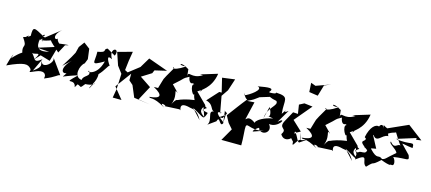

<svg xmlns="http://www.w3.org/2000/svg" viewBox="-114 -1508 5447 2425"><g transform="rotate(15 2609.5 -295.5)"><path d="M342 -220 470 -182 526 -380 274 -301 434 -291C305 -254 253 -297 282 -425C239 -363 214 -320 267 -403C351 -442 269 -447 342 -366C247 -499 212 -363 392 -427L501 -465C344 -483 415 -428 547 -312L606 -422C691 -441 641 -439 518 -422C606 -393 502 -414 496 -481C473 -442 406 -498 523 -598L337 -452C255 -454 357 -516 317 -459C172 -539 155 -554 157 -425C78 -366 183 -469 98 -394L67 -385C162 -252 72 -309 111 -183C160 -148 182 -295 -9 -88C29 -200 -17 -107 -46 16C174 -85 216 -69 256 -27C294 11 204 47 335 -9C427 -49 477 -13 458 52C603 -5 607 -37 646 -41L504 -238C554 -176 388 -47 376 -156C364 -112 420 -91 297 -9L377 -178C265 -91 296 -170 213 -236C244 -175 374 -303 276 -150Z M888 13C946 31 919 61 980 -15C1139 -20 1111 -121 1043 24C1029 9 1117 -78 1109 -179C1174 -245 1200 -320 1218 -318C1171 -384 1147 -449 1224 -405C1141 -550 1301 -576 1247 -458L1137 -521C1073 -496 1159 -472 1022 -449C1028 -308 966 -251 1145 -355C1090 -137 934 -170 983 -189C1033 -121 924 -120 922 -53C804 -66 851 -230 906 -266L930 -327L913 -459L834 -519L780 -446L760 -366L724 -300L639 -162L774 -288C606 -141 655 -57 716 -87C677 -8 624 -22 867 -100C678 82 844 -70 861 58Z M1506 -205 1559 -158 1622 -8 1837 23 1680 -2 1780 -189 1634 -287 1762 -367 1779 -408 1934 -444 1677 -536 1598 -404 1459 -296 1420 -316 1435 -443 1455 -564 1264 -512 1320 -347 1387 -258 1379 -57 1359 60 1474 61 1355 -86 1507 -292Z M2189 -533C2057 -618 2039 -541 2154 -560C1962 -432 1990 -539 2011 -497C1884 -277 1936 -377 1881 -205L1826 -204C1972 -125 1943 -81 1804 -69C1811 -39 1844 -92 2019 14C1909 -59 2074 -10 2015 -5L2213 -15C2259 32 2142 -123 2337 -69C2368 -60 2427 -75 2493 52L2373 -78C2545 11 2529 47 2569 -63L2494 -81C2575 -162 2548 -69 2473 -190L2539 -2C2454 -56 2473 -92 2516 -147L2371 -292C2481 -368 2341 -246 2424 -316C2385 -318 2538 -366 2568 -575L2348 -508H2387C2255 -421 2193 -528 2199 -441ZM2311 -370C2248 -357 2351 -167 2346 -271C2339 -246 2347 -216 2366 -177C2166 -151 2081 -78 2169 -114C2144 -141 2115 -92 2074 -8C2171 -168 2055 -268 2137 -208L2029 -320C2029 -304 2020 -322 2025 -277C2225 -451 2123 -385 2228 -445C2245 -326 2323 -388 2270 -383Z M2702 10C2728 -83 2756 81 2791 13L2769 -159C2759 -115 2882 -147 2719 -47L2768 -50C2816 -135 2792 -196 2791 1C2625 -123 2710 -111 2740 -109L2721 -100L2681 -317L2742 -406L2793 -562L2628 -540L2672 -357H2641L2508 -211C2612 -187 2588 -113 2639 -100C2552 -93 2655 12 2601 82Z M3191 13C3135 33 3264 -86 3247 -36C3303 43 3426 -40 3352 -128C3482 -107 3563 -287 3449 -182L3549 -352C3448 -273 3575 -437 3474 -294C3454 -478 3526 -527 3333 -535C3359 -517 3248 -508 3249 -519C3309 -587 3229 -576 3090 -551C3181 -530 3012 -416 2957 -398C2938 -486 2957 -368 3006 -356C2936 -270 2874 -183 2809 -97L2856 -10L2916 59L2823 221L3083 223L3082 147L3074 13C3068 -111 3129 24 3312 -29ZM3174 -96C3080 -163 3066 -117 3048 -108L3104 -345L3008 -339C3094 -379 3089 -380 3149 -424L3313 -474C3294 -499 3198 -467 3367 -434C3415 -381 3273 -329 3266 -183L3304 -339C3404 -150 3216 -248 3384 -209C3143 -165 3140 -28 3222 -150Z M3703 10C3703 109 3736 -24 3791 -41L3760 -127C3792 -11 3777 -31 3864 -58L3780 -1C3747 2 3715 -150 3690 -88C3712 -186 3633 -137 3715 -113L3765 -140L3638 -259L3826 -483L3717 -496L3654 -463L3672 -346L3608 -350L3537 -221C3468 -97 3603 -142 3535 -45C3605 81 3765 -90 3624 -78ZM3732 -769 3739 -650 3854 -633 3897 -778 3982 -814 3794 -746Z M4182 -533C4050 -618 4032 -541 4147 -560C3955 -432 3983 -539 4004 -497C3877 -277 3929 -377 3874 -205L3819 -204C3965 -125 3936 -81 3797 -69C3804 -39 3837 -92 4012 14C3902 -59 4067 -10 4008 -5L4206 -15C4252 32 4135 -123 4330 -69C4361 -60 4420 -75 4486 52L4366 -78C4538 11 4522 47 4562 -63L4487 -81C4568 -162 4541 -69 4466 -190L4532 -2C4447 -56 4466 -92 4509 -147L4364 -292C4474 -368 4334 -246 4417 -316C4378 -318 4531 -366 4561 -575L4341 -508H4380C4248 -421 4186 -528 4192 -441ZM4304 -370C4241 -357 4344 -167 4339 -271C4332 -246 4340 -216 4359 -177C4159 -151 4074 -78 4162 -114C4137 -141 4108 -92 4067 -8C4164 -168 4048 -268 4130 -208L4022 -320C4022 -304 4013 -322 4018 -277C4218 -451 4116 -385 4221 -445C4238 -326 4316 -388 4263 -383Z M5198 -417 5265 -426 5066 -577 4809 -462C4745 -485 4755 -520 4759 -431C4758 -518 4707 -481 4704 -458C4658 -475 4591 -422 4563 -281L4582 -267C4587 -215 4475 -242 4636 -129C4624 -36 4499 -164 4518 23C4685 -105 4599 34 4675 76C4785 -40 4711 64 4842 -57C4962 -9 5007 -19 4930 -55C5035 25 5016 -99 4975 -132C5153 -163 5193 -118 5157 -206L5042 -325C5087 -322 5092 -314 5182 -304C5185 -406 5153 -326 4950 -362L5199 -440ZM4865 -417C4906 -439 4981 -435 4908 -491C4905 -466 5055 -239 5055 -272C4989 -352 4976 -209 4897 -313C4871 -284 4987 -240 5001 -191C4887 -96 4889 -77 4845 -71C4784 -121 4792 -38 4681 -156C4651 -257 4628 -179 4592 -150L4741 -177L4660 -330C4663 -364 4680 -259 4757 -325C4863 -415 4856 -329 4836 -401Z"/></g></svg>

Font: Asimov Silicon
Style: Regular
Weight: 400
Designer: Google
Version: Version 2.000980; 2014